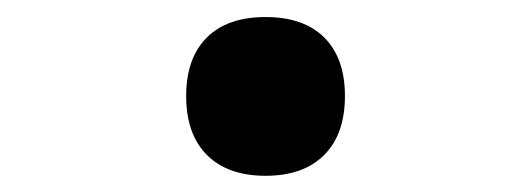

<svg xmlns="http://www.w3.org/2000/svg" viewBox="-20 -390 640 231"><path d="M204 -274.5Q204 -320 228.8 -344.8Q253.5 -369.5 299.5 -369.5Q345.5 -369.5 370.2 -344.8Q395 -320 395 -274.5Q395 -228.5 370 -203.5Q345 -178.5 299.5 -178.5Q254 -178.5 229 -203.5Q204 -228.5 204 -274.5Z"/></svg>

Font: JuliaMono Medium
Style: Regular
Weight: 500
Monospace: yes
Designer: cormullion
Foundry: corm
Version: Version 0.054; ttfautohint (v1.8.4)